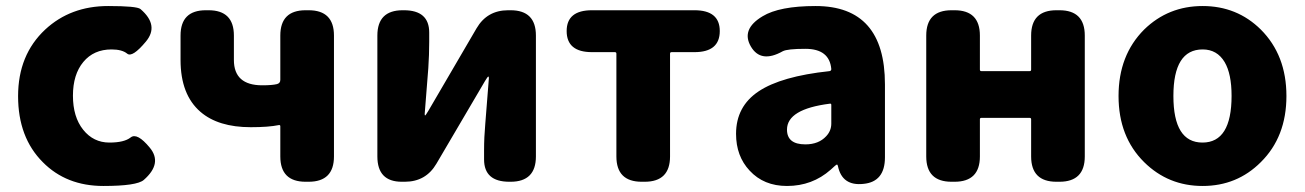

<svg xmlns="http://www.w3.org/2000/svg" viewBox="-20 -603 4328 637"><path d="M323 14Q200 14 122 -65Q40 -147 40 -284Q40 -421 130 -505Q214 -583 339 -583Q434 -583 446 -573Q509 -519 464 -465Q419 -411 402 -425Q385 -439 350 -439Q291 -439 256.5 -397.5Q222 -356 222 -285.5Q222 -215 256 -172.5Q290 -130 343 -130Q392 -130 413.5 -147Q435 -164 477 -113Q520 -61 457 -6Q434 14 323 14Z M994 0Q910 0 910 -84V-184Q910 -189 905 -188Q871 -181 812 -181Q704 -181 645 -232Q579 -289 579 -404V-485Q579 -569 663 -569H672Q756 -569 756 -485V-404Q756 -320 850 -320Q883 -320 899 -324Q910 -327 910 -338V-485Q910 -569 994 -569H1004Q1088 -569 1088 -485V-84Q1088 0 1004 0Z M1313 0Q1232 0 1232 -84V-485Q1232 -569 1316 -569H1320Q1404 -569 1404 -495V-465Q1404 -421 1401 -377L1389 -225Q1389 -220 1390.5 -220Q1392 -220 1401 -235L1561 -509Q1596 -569 1666 -569H1674Q1758 -569 1758 -485V-84Q1758 0 1674 0H1670Q1586 0 1586 -74V-104Q1586 -148 1590 -192L1602 -344Q1602 -349 1600 -349Q1598 -349 1589 -334L1428 -60Q1393 0 1323 0Z M2109 0Q2025 0 2025 -84V-425Q2025 -430 2020 -430H1944Q1860 -430 1860 -500Q1860 -569 1944 -569H2284Q2368 -569 2368 -500Q2368 -430 2284 -430H2208Q2203 -430 2203 -425V-84Q2203 0 2119 0Z M2591 14Q2514 14 2467 -37Q2422 -85 2422 -159Q2422 -250 2497 -300Q2572 -350 2732 -367Q2738 -368 2738 -374Q2732 -441 2652 -441Q2592 -441 2577 -433Q2504 -392 2471 -449Q2438 -506 2510 -549Q2566 -583 2686 -583Q2916 -583 2916 -323V-81Q2916 0 2845 7Q2774 15 2760 -52Q2759 -57 2756.5 -57Q2754 -57 2736 -40Q2675 14 2591 14ZM2652 -124Q2696 -124 2721 -151Q2738 -169 2738 -193V-255Q2738 -260 2733 -259Q2591 -241 2591 -173Q2591 -124 2652 -124Z M3137 0Q3053 0 3053 -84V-485Q3053 -569 3137 -569H3147Q3231 -569 3231 -485V-372Q3231 -367 3236 -367H3396Q3401 -367 3401 -372V-485Q3401 -569 3485 -569H3495Q3579 -569 3579 -485V-84Q3579 0 3495 0H3485Q3401 0 3401 -84V-207Q3401 -212 3396 -212H3236Q3231 -212 3231 -207V-84Q3231 0 3147 0Z M3776 -65Q3691 -149 3691 -284.5Q3691 -420 3776 -505Q3856 -583 3970 -583Q4084 -583 4163 -505Q4248 -420 4248 -284.5Q4248 -149 4163 -65Q4084 14 3970 14Q3856 14 3776 -65ZM4066 -285Q4066 -358 4043 -397Q4018 -439 3970 -439Q3873 -439 3873 -284.5Q3873 -130 3969.5 -130Q4066 -130 4066 -285Z"/></svg>

Font: Resource Han Rounded TW Heavy
Style: Regular
Weight: 900
Designer: Cyano Hao (round all glyphs); Ryoko NISHIZUKA 西塚涼子 (kana, bopomofo & ideographs); Paul D. Hunt (Latin, Greek & Cyrillic)
Foundry: Cyano Hao
Version: 0.990